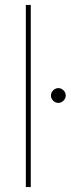

<svg xmlns="http://www.w3.org/2000/svg" viewBox="-20 -760 287 780"><path d="M105 0H85V-740H105ZM217 -342Q205 -342 196 -351Q187 -360 187 -372Q187 -384 196 -393Q205 -402 217 -402Q229 -402 238 -393Q247 -384 247 -372Q247 -360 238 -351Q229 -342 217 -342Z"/></svg>

Font: Poppins Variable
Style: Regular
Weight: 100
Designer: Jonny Pinhorn
Foundry: Indian Type Foundry
Version: Version 6.000